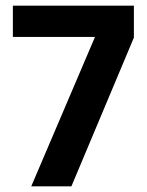

<svg xmlns="http://www.w3.org/2000/svg" viewBox="-20 -659 521 679"><path d="M90.5 0 316 -528.5H25.5V-639H453.5V-526L232.5 0Z"/></svg>

Font: Anek Telugu Medium SemiBold
Style: Regular
Weight: 600
Version: Version 1.003